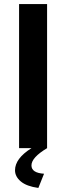

<svg xmlns="http://www.w3.org/2000/svg" viewBox="-20 -730 326 946"><path d="M169 196Q111 188 82.5 164Q54 140 54 109Q54 51 135 0H74V-710H212V0Q135 46 135 85Q135 122 197 126L169 196Z"/></svg>

Font: Oxford Sans
Style: Bold
Weight: 700
Designer: Matt McInerney, Pablo Impallari, Rodrigo Fuenzalida
Foundry: Matt McInerney, Pablo Impallari, Rodrigo Fuenzalida
Version: Version 3.000g; ttfautohint (v1.5) -l 8 -r 28 -G 28 -x 14 -D